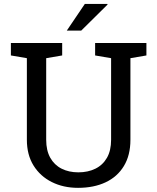

<svg xmlns="http://www.w3.org/2000/svg" viewBox="-20 -925 783 956"><path d="M368.7 10.3Q295.4 10.3 237.8 -18.6Q180.2 -47.4 147 -100.8Q113.8 -154.3 113.8 -229V-635.3L34.2 -648.9V-710.9H289.6V-648.9L210 -635.3V-229Q210 -175.8 230.2 -139.6Q250.5 -103.5 286.6 -85.2Q322.8 -66.9 370.1 -66.9Q418 -66.9 454.8 -85Q491.7 -103 512.5 -139.2Q533.2 -175.3 533.2 -229V-635.3L453.6 -648.9V-710.9H709V-648.9L629.4 -635.3V-229Q629.4 -151.9 596.9 -98.4Q564.5 -44.9 505.9 -17.3Q447.3 10.3 368.7 10.3ZM312.5 -772.5 402.3 -905.3H514.6L515.6 -902.3L384.3 -772.5H316.9Z"/></svg>

Font: Roboto Slab LO
Style: Regular
Weight: 400
Designer: Google
Version: Version 2.000